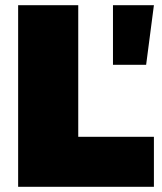

<svg xmlns="http://www.w3.org/2000/svg" viewBox="-20 -721 624 741"><path d="M50 -701H282V-193H574V0H50ZM416 -701H574L544 -471H416Z"/></svg>

Font: MontserratBlack
Style: Regular
Weight: 900
Designer: Julieta Ulanovsky
Foundry: Julieta Ulanovsky
Version: Version 4.000